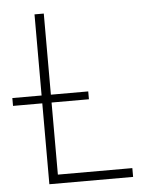

<svg xmlns="http://www.w3.org/2000/svg" viewBox="-52 -759 666 804"><g transform="rotate(-5 281.5 -357.0)"><path d="M123 0H475V-37H162V-340H319V-373H162V-714H123V-373H0V-340H123Z"/></g></svg>

Font: Noto Sans Mono SemiCondensed ExtraLight
Style: Regular
Weight: 200
Width: 4
Designer: Monotype Design Team
Foundry: Monotype Imaging Inc.
Version: Version 2.014